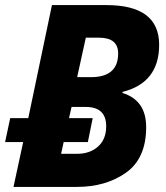

<svg xmlns="http://www.w3.org/2000/svg" viewBox="-34 -734 651 754"><path d="M19 0H268Q382 0 461 -56Q540 -112 540 -235Q540 -340 447 -369V-373Q591 -409 591 -558Q591 -714 384 -714H170L77 -270H6L-14 -176H57ZM269 -431 303 -586H355Q430 -586 430 -524Q430 -431 323 -431ZM206 -130 216 -176H311L330 -270H237L247 -314H303Q383 -314 383 -238Q383 -187 351 -158.5Q319 -130 269 -130Z"/></svg>

Font: Noto Sans Display Extra
Style: Italic
Weight: 800
Italic angle: -12°
Designer: Monotype Design Team
Foundry: Monotype Imaging Inc.
Version: Version 1.900